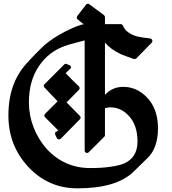

<svg xmlns="http://www.w3.org/2000/svg" viewBox="-20 -968 942 1050"><path d="M844 -266Q844 -374 782 -437Q727 -493 654 -493Q598 -493 560 -455L554 -449V-736Q581 -701 638 -673Q649 -668 667 -661.5Q685 -655 710 -646Q720 -644 726 -649L810 -735Q815 -741 812.5 -748.5Q810 -756 800 -758Q780 -760 763 -762.5Q746 -765 733 -768Q702 -776 681 -791.5Q660 -807 653 -827Q648 -836 640 -836H554V-874Q554 -880 549 -885L468 -945Q458 -951 451 -943L403 -881Q400 -875 400 -870Q400 -864 406 -861Q414 -855 421 -848.5Q428 -842 438 -835L425 -833Q396 -824 365 -809.5Q334 -795 304.5 -778Q275 -761 250 -742.5Q225 -724 207 -706Q189 -688 171.5 -670.5Q154 -653 138 -635H139Q83 -580 54.5 -506Q26 -432 26 -336Q26 -172 135 -55Q245 62 403 62Q615 62 708 -27L782 -99Q815 -129 829.5 -171.5Q844 -214 844 -266ZM732 -194Q732 -107 659 -74Q632 -63 584.5 -56Q537 -49 473 -49Q403 -49 343.5 -75Q284 -101 235 -154Q189 -206 163.5 -272Q138 -338 138 -408Q138 -525 192.5 -606Q247 -687 339 -718Q362 -726 389.5 -733Q417 -740 443 -747V-146Q443 -136 451 -132.5Q459 -129 466 -136L551 -221Q554 -225 554 -229V-376Q569 -381 583 -381Q641 -381 684 -335Q732 -284 732 -194ZM417 -316Q425 -325 417 -334L344 -408L412 -477Q419 -486 412 -495Q374 -531 339 -568L361 -589Q370 -595 368 -602.5Q366 -610 356 -613L342 -619Q340 -620 336 -618.5Q332 -617 330 -614L224 -508Q215 -500 222 -491Q240 -471 259 -452Q278 -433 295 -414L226 -345Q218 -335 227 -326Q245 -308 263 -290.5Q281 -273 299 -254L288 -248Q279 -246 282 -232L290 -215Q293 -207 300 -206Q307 -205 313 -210Z"/></svg>

Font: MM Taunggyi
Style: Regular
Weight: 400
Designer: Khon Soe Zaw Thu
Version: Version 1.00 July 18, 2016, initial release